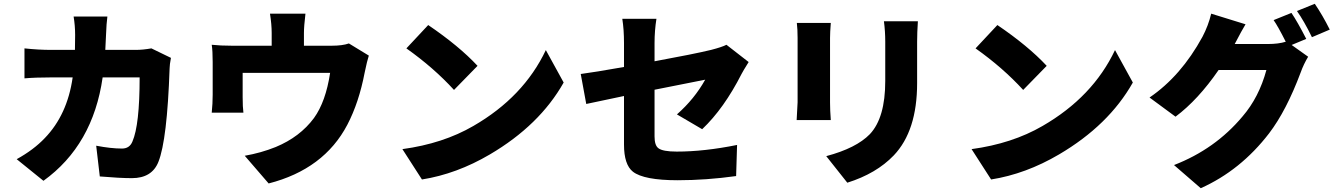

<svg xmlns="http://www.w3.org/2000/svg" viewBox="-20 -898 7040 1012"><path d="M881 -593Q874 -556 874 -538Q861 -160 815 -45Q781 41 675 41Q612 41 506 32L487 -130Q565 -115 623 -115Q663 -115 678 -152Q716 -239 716 -490H521Q470 -133 209 55L68 -59Q157 -108 216 -170Q335 -293 363 -490H250Q167 -490 109 -485V-643Q183 -635 250 -635H375Q376 -661 376 -714Q376 -763 368 -811H546Q541 -774 539 -717Q537 -661 535 -635H695Q733 -635 778 -643Z M1924 -605Q1915 -578 1902 -515Q1872 -358 1811 -241Q1688 -6 1396 69L1270 -77Q1356 -92 1433 -123Q1561 -176 1635 -276Q1697 -362 1720 -514H1259V-386Q1259 -333 1263 -304H1096Q1101 -352 1101 -399V-571Q1101 -631 1096 -662Q1142 -657 1203 -657H1412V-724Q1412 -770 1403 -826H1590Q1582 -759 1582 -724V-657H1728Q1785 -657 1819 -669Z M2237 -766Q2399 -656 2497 -551L2373 -424Q2266 -541 2122 -643ZM2101 -112Q2315 -141 2475 -234Q2740 -387 2857 -634L2951 -463Q2824 -238 2562 -84Q2387 19 2204 48Z M3548 -295Q3640 -376 3697 -478L3430 -425V-179Q3430 -132 3450 -117Q3473 -99 3547 -99Q3692 -99 3865 -134L3860 30Q3702 52 3552 52Q3374 52 3316 7Q3269 -30 3269 -136V-392Q3115 -360 3070 -350L3041 -508Q3111 -517 3269 -545V-671Q3269 -743 3260 -799H3440Q3430 -737 3430 -671V-575Q3637 -613 3728 -635Q3786 -650 3809 -662L3926 -571Q3896 -523 3889 -509Q3796 -326 3681 -217Z M4359 -777Q4355 -727 4355 -698V-358Q4355 -317 4359 -265H4179L4184 -359V-698Q4184 -744 4180 -777ZM4818 -786Q4814 -726 4814 -678V-460Q4814 -208 4691 -79Q4599 17 4446 65L4335 -75Q4493 -117 4565 -191Q4646 -277 4646 -471V-678Q4646 -734 4639 -786Z M5237 -766Q5399 -656 5497 -551L5373 -424Q5266 -541 5122 -643ZM5101 -112Q5315 -141 5475 -234Q5740 -387 5857 -634L5951 -463Q5824 -238 5562 -84Q5387 19 5204 48Z M6788 -661 6875 -599Q6851 -559 6836 -517Q6760 -314 6669 -195Q6519 0 6309 94L6168 -28Q6385 -112 6529 -284Q6616 -385 6655 -529H6403Q6295 -372 6176 -283L6039 -384Q6205 -497 6318 -704Q6349 -763 6364 -826L6545 -770Q6526 -739 6488 -666H6663Q6718 -666 6757 -678Q6715 -761 6693 -792L6787 -830Q6819 -783 6865 -693ZM6910 -878Q6951 -818 6989 -742L6895 -702Q6853 -788 6816 -840Z"/></svg>

Font: Source Han Sans CN Heavy
Style: Bold
Weight: 900
Designer: Ryoko NISHIZUKA (kana & ideographs); Paul D. Hunt (Latin, Greek & Cyrillic); Wenlong ZHANG (bopomofo); Sandoll Communica
Foundry: Adobe Systems Incorporated
Version: Version 1.000;PS 1;hotconv 1.0.78;makeotf.lib2.5.61930